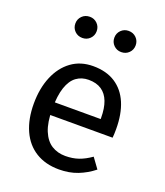

<svg xmlns="http://www.w3.org/2000/svg" viewBox="-142 -864 835 972"><g transform="rotate(20 275.0 -378.0)"><path d="M276 -539Q347 -539 395.5 -507.5Q444 -476 468.5 -418Q493 -360 493 -279Q493 -266 492.5 -253.5Q492 -241 491 -232H139V-300H402Q402 -302 402 -303.5Q402 -305 402 -306Q402 -358 388.5 -393.5Q375 -429 347.5 -447.5Q320 -466 278 -466Q240 -466 212 -445.5Q184 -425 169 -380.5Q154 -336 154 -265Q154 -192 172.5 -147.5Q191 -103 223 -83Q255 -63 297 -63Q336 -63 368 -74Q400 -85 434 -109L474 -54Q435 -23 390 -5.5Q345 12 290 12Q217 12 164.5 -20.5Q112 -53 84.5 -114Q57 -175 57 -258Q57 -340 83.5 -403.5Q110 -467 159 -503Q208 -539 276 -539ZM383 -768Q408 -768 424.5 -751.5Q441 -735 441 -711Q441 -687 424.5 -670.5Q408 -654 383 -654Q359 -654 342.5 -670.5Q326 -687 326 -711Q326 -735 342.5 -751.5Q359 -768 383 -768ZM174 -768Q198 -768 214.5 -751.5Q231 -735 231 -711Q231 -687 214.5 -670.5Q198 -654 174 -654Q149 -654 132.5 -670.5Q116 -687 116 -711Q116 -735 132.5 -751.5Q149 -768 174 -768Z"/></g></svg>

Font: Fira Sans Variable
Style: Regular
Weight: 400
Designer: Carrois Corporate & Edenspiekermann AG
Foundry: Carrois Corporate GbR & Edenspiekermann AG
Version: Version 4.202